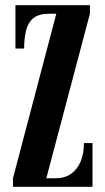

<svg xmlns="http://www.w3.org/2000/svg" viewBox="-20 -720 406 740"><path d="M30 0V-33L197 -667H169Q130 -667 109.2 -650.5Q88.5 -634 80.8 -603.8Q73 -573.5 73 -533H39.5V-700H326.5V-667L158.5 -33H194Q229.5 -33 253.8 -50Q278 -67 290.8 -97.5Q303.5 -128 303.5 -168.5H336.5V0Z"/></svg>

Font: Imbue 24pt
Style: Bold
Weight: 700
Designer: Tyler Finck
Foundry: Etcetera Type Company
Version: Version 1.102